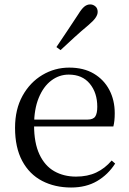

<svg xmlns="http://www.w3.org/2000/svg" viewBox="-20 -838 587 873"><path d="M303.3 14.6Q229.5 14.6 171.6 -15.4Q113.7 -45.5 81.1 -106.2Q48.4 -167 48.4 -256.8Q48.4 -341.1 82.5 -402.5Q116.6 -463.8 172.8 -497.2Q229 -530.6 294.9 -530.6Q360.2 -530.6 406.4 -503.3Q452.6 -475.9 477.1 -429.2Q501.7 -382.4 501.7 -323.2Q501.7 -286.8 495.4 -262.9H86.6V-294.2H377.3Q403.6 -294.2 413 -308.2Q422.3 -322.1 422.3 -352.3Q422.3 -416.2 388.2 -457.5Q354.2 -498.8 292.6 -498.8Q248.8 -498.8 213 -471.6Q177.1 -444.5 156 -392.8Q134.9 -341.2 134.9 -268.7Q134.9 -188 159.4 -135.9Q183.9 -83.8 226.9 -59.4Q270 -35 325.5 -35Q378.5 -35 417.8 -53.7Q457.2 -72.3 487.7 -108.1L503.6 -94.3Q471 -43.5 421 -14.4Q371 14.6 303.3 14.6ZM236.5 -624Q261.4 -660.9 285.8 -697.4Q310.2 -734 335.7 -772.8Q350.9 -797.6 363.2 -807.7Q375.5 -817.9 390.3 -817.9Q403.1 -817.9 413.6 -809.1Q424.1 -800.3 424.1 -783.8Q424.1 -771.1 414.2 -756.9Q404.4 -742.7 381.2 -723.1Q348.4 -695.8 317.4 -667.5Q286.4 -639.2 255.3 -610.1Z"/></svg>

Font: Noto Serif HK
Style: Regular
Weight: 200
Designer: Ryoko NISHIZUKA 西塚涼子 (kana & ideographs); Frank Grießhammer (Latin, Greek & Cyrillic); Wenlong ZHANG 张文龙 (bopomofo); San
Foundry: Adobe
Version: Version 2.001;hotconv 1.1.0;makeotfexe 2.6.0